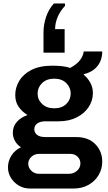

<svg xmlns="http://www.w3.org/2000/svg" viewBox="-20 -900 621 1108"><path d="M153 188Q118 188 89.5 171.5Q61 155 43.5 127Q26 99 26 66Q26 29 46 -2.5Q66 -34 101 -50Q79 -64 66.5 -86.5Q54 -109 54 -134Q54 -171 78 -197.5Q102 -224 139 -236Q108 -255 88 -283Q68 -311 68 -352Q68 -395 91.5 -434Q115 -473 162.5 -497Q210 -521 283 -521Q313 -521 339 -518Q365 -515 385 -508Q424 -529 442.5 -554Q461 -579 463 -603H570Q570 -569 557 -542Q544 -515 520.5 -497.5Q497 -480 464 -472L463 -469Q487 -449 501.5 -422Q516 -395 516 -363Q516 -319 491.5 -282Q467 -245 422.5 -222.5Q378 -200 318 -200H243Q212 -200 195 -187.5Q178 -175 178 -154Q178 -135 193.5 -122Q209 -109 243 -109H420Q490 -109 530 -68Q570 -27 570 33Q570 75 549 110.5Q528 146 490.5 167Q453 188 404 188ZM205 103H378Q405 103 424.5 85.5Q444 68 444 43Q444 20 427.5 4Q411 -12 386 -12H205Q179 -12 161 5Q143 22 143 45Q143 68 161 85.5Q179 103 205 103ZM293 -275Q337 -275 362.5 -300Q388 -325 388 -360Q388 -395 362.5 -420.5Q337 -446 293 -446Q249 -446 223 -420.5Q197 -395 197 -360Q197 -325 223 -300Q249 -275 293 -275ZM355 -880V-866Q327 -836 312.5 -801.5Q298 -767 298 -732H353V-596H231V-712Q231 -758 246 -802.5Q261 -847 291 -880Z"/></svg>

Font: Chivo SemiBold
Style: Regular
Weight: 600
Designer: Hector Gatti
Foundry: Omnibus-Type
Version: Version 2.002